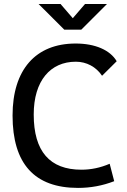

<svg xmlns="http://www.w3.org/2000/svg" viewBox="-20 -918 626 948"><path d="M365.2 9.8C426.8 9.8 486.3 -1 543.9 -23.4L521.5 -109.4C475.6 -89.8 429.7 -80.1 381.8 -80.1C225.6 -80.1 146.5 -170.9 146.5 -352.5C146.5 -519 228.5 -613.3 354.5 -613.3C407.2 -613.3 454.6 -587.9 483.9 -543.9L556.2 -615.7C523.4 -671.4 449.2 -703.1 353.5 -703.1C155.3 -703.1 42 -573.2 42 -347.7C42 -109.4 150.4 9.8 365.2 9.8ZM297.4 -771.5H381.3L508.3 -898.4H399.9L339.4 -828.1L278.8 -898.4H170.4Z"/></svg>

Font: CaskaydiaCove Nerd Font
Style: Regular
Weight: 400
Designer: Aaron Bell
Foundry: Saja Typeworks
Version: Version 2111.1;Nerd Fonts 2.3.3